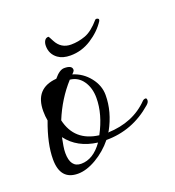

<svg xmlns="http://www.w3.org/2000/svg" viewBox="-70 -344 382 419"><g transform="rotate(-20 120.5 -134.0)"><path d="M44 18Q3 18 3 -30Q3 -66 21 -114Q20 -119 19.5 -124.5Q19 -130 19 -136Q19 -189 70 -193Q83 -209 94 -209Q112 -209 112 -199Q112 -196 109 -193L106 -190Q129 -183 144 -164Q159 -145 159 -123Q159 -84 138 -46L136 -44Q195 -46 231 -83Q234 -86 238 -86Q241 -86 241 -81Q241 -76 235 -71Q188 -30 127 -30Q110 -9 87 4.5Q64 18 44 18ZM116 -45Q138 -86 138 -124Q138 -147 127 -163Q116 -179 97 -181Q67 -148 49 -104Q61 -52 116 -45ZM58 0Q86 0 108 -31Q62 -37 38 -69Q36 -59 34.5 -50Q33 -41 33 -34Q33 0 58 0ZM117 -230Q99 -230 88 -238Q73 -249 73 -268Q73 -275 76 -280Q79 -285 85 -285Q86 -285 92 -273Q103 -252 126 -252Q143 -252 159.5 -258Q176 -264 194 -285Q195 -286 197 -286Q199 -286 201 -284.5Q203 -283 201 -279Q188 -259 165.5 -244.5Q143 -230 117 -230Z"/></g></svg>

Font: Passions Conflict
Style: Regular
Weight: 400
Designer: Robert E. Leuschke
Foundry: Robert E. Leuschke
Version: Version 1.010; ttfautohint (v1.8.3)